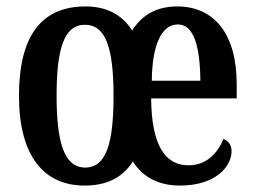

<svg xmlns="http://www.w3.org/2000/svg" viewBox="-20 -567 791 597"><path d="M243 10C311 10 361 -14 393 -65C424 -16 474 10 539 10C653 10 700 -51 700 -97C700 -118 688 -130 675 -135C656 -90 622 -53 566 -53C492 -53 451 -118 450 -261H716V-305C716 -463 645 -547 531 -547C469 -547 422 -522 391 -472C359 -523 309 -547 246 -547C110 -547 39 -457 39 -269C39 -81 117 10 243 10ZM603 -316H452C453 -429 483 -491 533 -491C583 -491 602 -422 603 -316ZM245 -46C180 -46 156 -123 156 -269C156 -415 179 -490 244 -490C310 -490 333 -415 333 -269C333 -123 311 -46 245 -46Z"/></svg>

Font: Noto Serif Hebrew ExtraCondensed SemiBold
Style: Regular
Weight: 600
Width: 2
Designer: Monotype Design Team
Foundry: Monotype Imaging Inc.
Version: Version 2.004